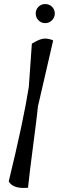

<svg xmlns="http://www.w3.org/2000/svg" viewBox="-20 -925 290 946"><path d="M250 -858.5Q250 -839 236 -825Q222 -811 202.5 -811Q183 -811 169.5 -825Q156 -839 156 -858.5Q156 -878 169.5 -891.5Q183 -905 203 -905Q223 -905 236.5 -891.5Q250 -878 250 -858.5ZM137 -710Q178 -735 200 -735Q222 -735 242 -726L167 -401Q162 -350 144 -213.5Q126 -77 118 0Q45 7 23 -31Q96 -331 122 -497Z"/></svg>

Font: Tillana
Style: Regular
Weight: 400
Designer: Lipi Raval (Devanagari, Latin), Jonny Pinhorn (Latin)
Foundry: Indian Type Foundry
Version: Version 2.002;PS 1.0;hotconv 1.0.79;makeotf.lib2.5.61930; tt